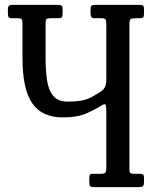

<svg xmlns="http://www.w3.org/2000/svg" viewBox="-20 -770 632 790"><path d="M417.5 -669Q417.5 -685 414.8 -690Q412 -695 396 -695H369.5Q359 -695 355.8 -700Q352.5 -705 352.5 -714.5V-729Q352.5 -742.5 356 -746.2Q359.5 -750 372.5 -750H552.5Q564.5 -750 568.5 -747Q572.5 -744 572.5 -731V-712Q572.5 -701.5 568.5 -698.2Q564.5 -695 553 -695H540Q523.5 -695 518 -691.8Q512.5 -688.5 512.5 -672V-72Q512.5 -61.5 516.2 -58.2Q520 -55 531 -55H553Q563 -55 567.8 -52.5Q572.5 -50 572.5 -39V-22Q572.5 -6.5 567.2 -3.2Q562 0 547.5 0H367.5Q354 0 350.8 -4Q347.5 -8 347.5 -22V-37Q347.5 -47.5 349.8 -51.2Q352 -55 362 -55H396.5Q411 -55 414.2 -60.5Q417.5 -66 417.5 -80V-303.5Q417.5 -332 414.8 -338.5Q412 -345 396 -335Q361.5 -313.5 327.5 -300.2Q293.5 -287 237.5 -287Q153 -287 112.8 -344.8Q72.5 -402.5 72.5 -532V-675.5Q72.5 -687.5 68.5 -691.2Q64.5 -695 53 -695H30Q17.5 -695 15 -700Q12.5 -705 12.5 -718V-731Q12.5 -743 17 -746.5Q21.5 -750 32.5 -750H217.5Q227.5 -750 232.5 -747.5Q237.5 -745 237.5 -734V-714Q237.5 -702 234 -698.5Q230.5 -695 219 -695H187Q174.5 -695 171 -691Q167.5 -687 167.5 -673.5V-532Q167.5 -481 173.5 -440.2Q179.5 -399.5 198.8 -375.8Q218 -352 257.5 -352Q296.5 -352 319.8 -357.2Q343 -362.5 359.8 -372Q376.5 -381.5 394.5 -393Q406 -400.5 411.8 -412.2Q417.5 -424 417.5 -444Z"/></svg>

Font: Besley* Condensed
Style: Regular
Weight: 400
Width: 3
Designer: Owen Earl
Foundry: indestructible type*
Version: Version 3.000; ttfautohint (v1.8.3)